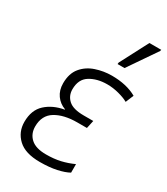

<svg xmlns="http://www.w3.org/2000/svg" viewBox="-194 -861 830 956"><g transform="rotate(30 221.0 -383.0)"><path d="M197 10Q113 10 72 -28.5Q31 -67 31 -125Q31 -193 71.5 -230Q112 -267 175 -278V-280Q142 -292 122 -320Q102 -348 102 -388Q102 -444 130 -478Q158 -512 202.5 -527Q247 -542 294 -542Q379 -542 437 -509L418 -463Q397 -475 363 -484Q329 -493 296 -493Q238 -493 197.5 -468Q157 -443 157 -385Q157 -348 183.5 -324Q210 -300 271 -300H326L316 -254H261Q184 -254 136.5 -225Q89 -196 89 -132Q89 -90 117.5 -64Q146 -38 205 -38Q251 -38 287.5 -46.5Q324 -55 359 -71V-22Q334 -8 293 1Q252 10 197 10ZM289 -606 290 -615 374 -776H442L440 -768L329 -606Z"/></g></svg>

Font: Noto Sans Light
Style: Italic
Weight: 300
Italic angle: -12°
Designer: Monotype Design Team
Foundry: Monotype Imaging Inc.
Version: Version 2.013; ttfautohint (v1.8.4.7-5d5b)